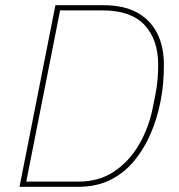

<svg xmlns="http://www.w3.org/2000/svg" viewBox="-20 -718 688 738"><path d="M55 0 193 -698H378Q454 -698 505.5 -670.5Q557 -643 583.5 -591.5Q610 -540 610 -468Q610 -433 607 -398Q604 -363 597 -328Q584 -262 558.5 -203Q533 -144 494.5 -98Q456 -52 403 -26Q350 0 282 0ZM81 -20H282Q361 -20 419 -59Q477 -98 514.5 -162.5Q552 -227 567 -303L578 -358Q584 -390 586 -418.5Q588 -447 588 -468Q588 -566 535.5 -622Q483 -678 375 -678H211Z"/></svg>

Font: IBM Plex Sans Thin
Style: Italic
Weight: 250
Italic angle: -11.31°
Designer: Mike Abbink, Paul van der Laan, Pieter van Rosmalen
Foundry: Bold Monday
Version: Version 3.201